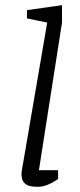

<svg xmlns="http://www.w3.org/2000/svg" viewBox="-20 -717 307 740"><path d="M124 3Q106 3 92 -1Q78 -5 70.5 -16Q63 -27 63 -46Q63 -48 63 -51.5Q63 -55 64 -59L162 -630L84 -646V-678L219 -697V-630L130 -61H204V-27Q202 -26 190.5 -18.5Q179 -11 161.5 -4Q144 3 124 3Z"/></svg>

Font: Faustina Light Light
Style: Italic
Weight: 300
Italic angle: -8°
Version: Version 1.200